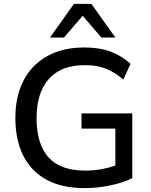

<svg xmlns="http://www.w3.org/2000/svg" viewBox="-20 -958 775 987"><path d="M415 9Q298 9 218.5 -34.5Q139 -78 99 -159Q59 -240 59 -352Q59 -464 101.5 -545Q144 -626 223.5 -670Q303 -714 415 -714Q492 -714 549 -692.5Q606 -671 651 -630L614 -549Q582 -576 552 -592Q522 -608 490 -615.5Q458 -623 415 -623Q294 -623 231 -552Q168 -481 168 -351Q168 -219 228.5 -150Q289 -81 419 -81Q464 -81 508 -89.5Q552 -98 593 -115L573 -66V-297H399V-375H660V-42Q614 -19 547.5 -5Q481 9 415 9ZM237 -765 360 -938H450L573 -765H501L405 -877L309 -765Z"/></svg>

Font: Mulish ExtraLight SemiBold
Style: Regular
Weight: 600
Version: Version 3.603